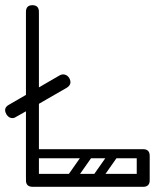

<svg xmlns="http://www.w3.org/2000/svg" viewBox="-20 -720 617 740"><path d="M105 0Q80 0 80 -36V-674Q80 -700 105 -700Q130 -700 130 -674V-26Q130 0 105 0ZM106 0Q80 0 80 -25Q80 -50 106 -50H531Q557 -50 557 -25Q557 0 531 0ZM507 -119Q507 -145 532 -145Q557 -145 557 -119V-26Q557 0 532 0Q507 0 507 -26ZM87 -127Q87 -145 105 -145H532Q550 -145 550 -127Q550 -110 531 -110H104Q87 -110 87 -127ZM331 -139Q344 -129 335 -116L269 -22Q260 -8 244 -19Q231 -29 240 -42L306 -136Q310 -141 317 -142.5Q324 -144 331 -139ZM429 -139Q442 -129 433 -116L367 -22Q358 -8 342 -19Q329 -29 338 -42L404 -136Q408 -141 415 -142.5Q422 -144 429 -139ZM133 -32Q133 -49 150 -49H482Q499 -49 499 -32Q499 -14 483 -14H151Q133 -14 133 -32ZM133 -128Q133 -145 150 -145H482Q499 -145 499 -128Q499 -110 483 -110H151Q133 -110 133 -128ZM247 -419Q260 -395 236 -381Q189 -354 163 -339Q137 -324 125 -317Q113 -310 107.5 -307Q102 -304 97 -301Q92 -298 80 -291Q68 -284 41 -269Q32 -263 22 -265.5Q12 -268 5 -279Q-9 -303 14 -316L209 -429Q219 -435 229.5 -432.5Q240 -430 247 -419Z"/></svg>

Font: Agu Display
Style: Regular
Weight: 400
Designer: Oluwaseun Badejo
Version: Version 1.103